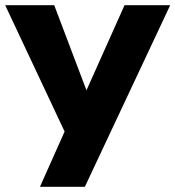

<svg xmlns="http://www.w3.org/2000/svg" viewBox="-29 -720 676 740"><path d="M627 -700H451L265 -284L338 -283L180 -700H-9L220 -213L125 0H298Z"/></svg>

Font: Glinicke Jost Bold
Style: Bold
Weight: 700
Version: Version 3.710